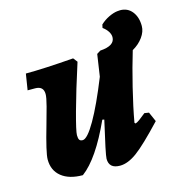

<svg xmlns="http://www.w3.org/2000/svg" viewBox="-95 -695 750 794"><g transform="rotate(-15 279.5 -298.5)"><path d="M497 -436Q477 -370 457 -288.5Q437 -207 426 -144L430 -140Q437 -142 448 -150Q459 -158 476 -172L495 -169L513 -128Q436 -46 396.5 -17Q357 12 323 12Q276 12 276 -30Q276 -47 309 -189L301 -191Q233 -41 164 10Q106 10 73 -16.5Q40 -43 40 -90Q40 -119 72 -229Q83 -267 92.5 -303Q102 -339 102 -354Q102 -388 66 -388H34L45 -457Q120 -457 250 -467L264 -449Q227 -334 205 -253.5Q183 -173 183 -156Q183 -142 187 -136Q191 -130 201 -130Q221 -130 257 -192.5Q293 -255 337 -365L351 -459L367 -469Q430 -473 430 -510Q430 -522 422 -534.5Q414 -547 400 -557L403 -571Q420 -587 440 -596.5Q460 -606 476 -608L489 -609Q521 -609 540 -585Q559 -561 559 -523Q559 -499 542 -475.5Q525 -452 497 -436Z"/></g></svg>

Font: Alegreya ExtraBold
Style: Italic
Weight: 800
Italic angle: -7°
Designer: Juan Pablo del Peral
Foundry: Huerta Tipografica
Version: Version 2.007; ttfautohint (v1.6)